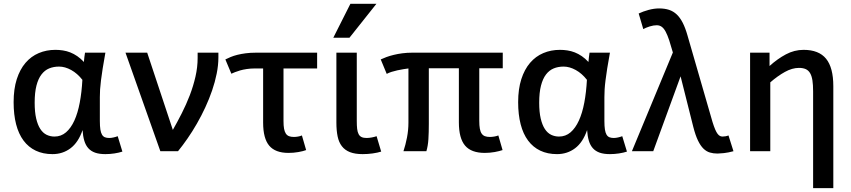

<svg xmlns="http://www.w3.org/2000/svg" viewBox="-20 -786 4425 998"><path d="M616.2 2Q598.6 7.8 575 11.5Q551.3 15.1 527.8 15.1Q496.1 15.1 474.6 7.6Q453.1 0 439.2 -15.4Q425.3 -30.8 418.2 -54.4Q411.1 -78.1 409.2 -109.9Q387.2 -45.9 346.7 -15.4Q306.2 15.1 252.9 15.1Q203.6 15.1 165.8 -2.9Q127.9 -21 102.3 -55.4Q76.7 -89.8 63.7 -140.1Q50.8 -190.4 50.8 -254.9Q50.8 -323.2 67.1 -374.3Q83.5 -425.3 112.5 -459.2Q141.6 -493.2 181.4 -510Q221.2 -526.9 268.1 -526.9Q287.6 -526.9 306.9 -523.9Q326.2 -521 345 -513.7Q363.8 -506.3 381.6 -494.1Q399.4 -481.9 416 -463.9Q417 -477.5 418.7 -490Q420.4 -502.4 421.9 -512.2H527.8Q519 -464.8 513.7 -429.9Q508.3 -395 504.9 -368.4Q501.5 -341.8 500.2 -320.8Q499 -299.8 499 -280.8V-157.2Q499 -129.9 501.7 -112.8Q504.4 -95.7 510.3 -85.9Q516.1 -76.2 525.4 -72.5Q534.7 -68.8 547.9 -68.8Q557.6 -68.8 569.8 -71.5Q582 -74.2 591.8 -78.1ZM263.2 -76.2Q297.4 -76.2 323 -98.1Q348.6 -120.1 366.5 -159.2Q384.3 -198.2 394.5 -252.4Q404.8 -306.6 408.2 -371.1Q382.3 -404.3 350.1 -422.1Q317.9 -439.9 287.1 -439.9Q258.8 -439.9 235.6 -430.4Q212.4 -420.9 195.6 -398.9Q178.7 -377 169.4 -340.8Q160.2 -304.7 160.2 -252Q160.2 -203.6 168 -170.2Q175.8 -136.7 189.5 -115.7Q203.1 -94.7 222.2 -85.4Q241.2 -76.2 263.2 -76.2Z M745.1 -512.2 878.4 -110.8Q901.9 -151.9 925 -197.5Q948.2 -243.2 966.6 -291Q984.9 -338.9 996.1 -387.9Q1007.3 -437 1007.3 -484.9V-512.2H1115.2V-487.8Q1115.2 -447.3 1106.4 -403.6Q1097.7 -359.9 1082.5 -315.7Q1067.4 -271.5 1047.1 -227.8Q1026.9 -184.1 1003.4 -143.3Q980 -102.5 954.8 -66.2Q929.7 -29.8 905.3 0H813.5L632.3 -512.2Z M1628.4 -430.2H1453.6V-157.2Q1453.6 -132.8 1456.5 -116.9Q1459.5 -101.1 1465.8 -91.6Q1472.2 -82 1482.4 -78.1Q1492.7 -74.2 1507.3 -74.2Q1518.1 -74.2 1529.3 -76.2Q1540.5 -78.1 1549.3 -82L1571.3 -5.9Q1556.2 0 1530.8 4.4Q1505.4 8.8 1479.5 8.8Q1411.1 8.8 1379.4 -28.8Q1347.7 -66.4 1347.7 -148.9V-430.2H1305.7Q1282.2 -430.2 1262.7 -427.2Q1243.2 -424.3 1228 -419.9Q1212.9 -415.5 1201.4 -410.9Q1189.9 -406.2 1182.6 -402.8L1151.4 -477.1Q1163.6 -483.4 1179 -489.7Q1194.3 -496.1 1213.9 -501Q1233.4 -505.9 1257.3 -509Q1281.2 -512.2 1310.5 -512.2H1628.4Z M1961.4 2Q1942.9 7.8 1917.2 11.5Q1891.6 15.1 1865.2 15.1Q1825.7 15.1 1799.3 4.9Q1772.9 -5.4 1757.1 -25.9Q1741.2 -46.4 1734.9 -77.1Q1728.5 -107.9 1728.5 -148.9V-512.2H1834.5V-157.2Q1834.5 -132.8 1836.4 -116.2Q1838.4 -99.6 1844 -88.9Q1849.6 -78.1 1859.6 -73.5Q1869.6 -68.8 1885.3 -68.8Q1897.9 -68.8 1912.4 -71.5Q1926.8 -74.2 1937.5 -78.1ZM1796.4 -589.8H1712.4L1801.3 -766.1H1936.5Z M2592.3 -5.9Q2585 -3.4 2574.5 -0.7Q2564 2 2551.8 4.2Q2539.6 6.3 2526.1 7.6Q2512.7 8.8 2500 8.8Q2429.7 8.8 2397.5 -29.1Q2365.2 -66.9 2365.2 -149.9V-431.2H2209V-143.1Q2209 -97.7 2206.8 -62.7Q2204.6 -27.8 2196.3 0H2077.1Q2087.9 -32.2 2095.5 -71Q2103 -109.9 2103 -148.9V-430.2Q2091.3 -428.7 2076.2 -426.3Q2061 -423.8 2045.4 -420.4Q2029.8 -417 2015.1 -412.4Q2000.5 -407.7 1990.2 -401.9L1959 -477.1Q1971.2 -482.9 1988.3 -489.3Q2005.4 -495.6 2026.4 -500.7Q2047.4 -505.9 2071.5 -509Q2095.7 -512.2 2122.1 -512.2H2593.3V-431.2H2471.2V-158.2Q2471.2 -133.8 2474.1 -117.4Q2477.1 -101.1 2483.6 -91.6Q2490.2 -82 2500.7 -78.1Q2511.2 -74.2 2526.4 -74.2Q2536.6 -74.2 2548.8 -76.2Q2561 -78.1 2570.3 -82Z M3238.8 2Q3221.2 7.8 3197.5 11.5Q3173.8 15.1 3150.4 15.1Q3118.7 15.1 3097.2 7.6Q3075.7 0 3061.8 -15.4Q3047.9 -30.8 3040.8 -54.4Q3033.7 -78.1 3031.7 -109.9Q3009.8 -45.9 2969.2 -15.4Q2928.7 15.1 2875.5 15.1Q2826.2 15.1 2788.3 -2.9Q2750.5 -21 2724.9 -55.4Q2699.2 -89.8 2686.3 -140.1Q2673.3 -190.4 2673.3 -254.9Q2673.3 -323.2 2689.7 -374.3Q2706.1 -425.3 2735.1 -459.2Q2764.2 -493.2 2804 -510Q2843.8 -526.9 2890.6 -526.9Q2910.2 -526.9 2929.4 -523.9Q2948.7 -521 2967.5 -513.7Q2986.3 -506.3 3004.2 -494.1Q3022 -481.9 3038.6 -463.9Q3039.6 -477.5 3041.3 -490Q3043 -502.4 3044.4 -512.2H3150.4Q3141.6 -464.8 3136.2 -429.9Q3130.9 -395 3127.4 -368.4Q3124 -341.8 3122.8 -320.8Q3121.6 -299.8 3121.6 -280.8V-157.2Q3121.6 -129.9 3124.3 -112.8Q3127 -95.7 3132.8 -85.9Q3138.7 -76.2 3147.9 -72.5Q3157.2 -68.8 3170.4 -68.8Q3180.2 -68.8 3192.4 -71.5Q3204.6 -74.2 3214.4 -78.1ZM2885.7 -76.2Q2919.9 -76.2 2945.6 -98.1Q2971.2 -120.1 2989 -159.2Q3006.8 -198.2 3017.1 -252.4Q3027.3 -306.6 3030.8 -371.1Q3004.9 -404.3 2972.7 -422.1Q2940.4 -439.9 2909.7 -439.9Q2881.3 -439.9 2858.2 -430.4Q2835 -420.9 2818.1 -398.9Q2801.3 -377 2792 -340.8Q2782.7 -304.7 2782.7 -252Q2782.7 -203.6 2790.5 -170.2Q2798.3 -136.7 2812 -115.7Q2825.7 -94.7 2844.7 -85.4Q2863.8 -76.2 2885.7 -76.2Z M3683.6 -151.9Q3690.9 -128.4 3697.3 -113.5Q3703.6 -98.6 3710 -90.3Q3716.3 -82 3722.7 -79.1Q3729 -76.2 3735.8 -76.2Q3742.7 -76.2 3751 -77.6Q3759.3 -79.1 3766.6 -82L3792.5 0Q3765.6 7.3 3742.9 9.8Q3720.2 12.2 3709.5 12.2Q3688 12.2 3669.9 6.8Q3651.9 1.5 3636.5 -13.4Q3621.1 -28.3 3607.9 -55.7Q3594.7 -83 3583.5 -127L3517.6 -389.2L3375.5 0H3264.6L3477.5 -513.2Q3467.3 -549.8 3458.5 -576.4Q3449.7 -603 3440.4 -620.6Q3431.2 -638.2 3419.9 -646.5Q3408.7 -654.8 3393.6 -654.8Q3377 -654.8 3357.4 -648.7Q3337.9 -642.6 3323.7 -634.8L3299.8 -715.8Q3322.3 -726.6 3351.1 -734.4Q3379.9 -742.2 3405.8 -742.2Q3435.1 -742.2 3457.5 -734.9Q3480 -727.5 3497.6 -710.9Q3515.1 -694.3 3528.8 -667.5Q3542.5 -640.6 3553.7 -601.1Z M4311.5 191.9H4206.5V-311Q4206.5 -345.2 4202.9 -368.4Q4199.2 -391.6 4190.7 -406Q4182.1 -420.4 4168 -426.8Q4153.8 -433.1 4132.8 -433.1Q4097.7 -433.1 4059.8 -412.1Q4022 -391.1 3983.9 -357.9V0H3878.9V-512.2H3980V-442.9Q4021 -480 4064.9 -503.4Q4108.9 -526.9 4156.7 -526.9Q4236.3 -526.9 4273.9 -480.7Q4311.5 -434.6 4311.5 -337.9Z"/></svg>

Font: Lorenzo Sans Medium
Style: Regular
Weight: 500
Foundry: Intel Corporation
Version: Version 1.00; ttfautohint (v1.5)